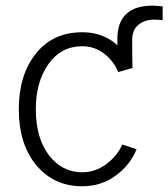

<svg xmlns="http://www.w3.org/2000/svg" viewBox="-20 -645 599 683"><path d="M398.4 -405.3Q397.5 -417 397.5 -505.9Q397.5 -625 523.4 -625Q532.2 -625 558.6 -622.1V-573.2Q543 -575.2 528.3 -575.2Q495.1 -575.2 472.7 -557.1Q450.2 -539.1 450.2 -502Q450.2 -429.7 451.2 -404.3ZM46.9 -256.8Q46.9 -377.9 107.4 -454.1Q168 -530.3 272.5 -530.3Q338.9 -530.3 386.7 -493.2Q434.6 -456.1 452.1 -403.3L400.4 -388.7Q384.8 -427.7 350.6 -454.1Q316.4 -480.5 272.5 -480.5Q197.3 -480.5 152.3 -417Q107.4 -353.5 107.4 -256.8Q107.4 -154.3 153.8 -93.3Q200.2 -32.2 272.5 -32.2Q319.3 -32.2 358.4 -61.5Q397.5 -90.8 415 -130.9L465.8 -114.3Q444.3 -59.6 392.6 -21Q340.8 17.6 272.5 17.6Q171.9 17.6 109.4 -57.1Q46.9 -131.8 46.9 -256.8Z"/></svg>

Font: Gothic A1 Light
Style: Regular
Weight: 300
Version: Version 2.50